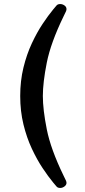

<svg xmlns="http://www.w3.org/2000/svg" viewBox="-20 -782 419 950"><path d="M243 121Q219 92 191 50Q163 8 137.5 -46.5Q112 -101 96 -166.5Q80 -232 80 -307Q80 -382 96 -447.5Q112 -513 137.5 -567.5Q163 -622 191 -664Q219 -706 243 -735L259 -754Q265 -762 278 -762Q289 -762 299 -755Q309 -748 309 -737Q309 -733 307 -727L294 -700Q231 -570 211.5 -472Q192 -374 192 -307Q192 -240 211.5 -142Q231 -44 294 86L307 113Q309 119 309 123Q309 133 299 140.5Q289 148 278 148Q265 148 259 140Z"/></svg>

Font: Marmelad
Style: Regular
Weight: 400
Designer: Manvel Shmavonyan
Foundry: Cyreal
Version: Version 1.110; ttfautohint (v1.8.4.7-5d5b)